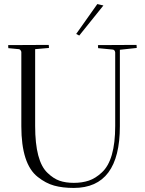

<svg xmlns="http://www.w3.org/2000/svg" viewBox="-20 -921 713 945"><path d="M220 -700Q220 -699 221 -685L153 -679V-301Q153 -127 214 -70Q243 -42 273 -31.5Q303 -21 343.5 -21Q384 -21 417 -32Q450 -43 481 -72Q547 -132 547 -301V-663Q545 -676 535 -677L463 -684Q462 -690 462 -699L652 -700Q652 -699 653 -685L570 -676V-300Q570 4 343 4Q288 4 246.5 -7.5Q205 -19 166 -50Q85 -113 85 -300V-666Q81 -678 73 -679L21 -684Q20 -690 20 -699ZM459 -901 489 -894 370 -746 355 -754Z"/></svg>

Font: Antic Didone
Style: Regular
Weight: 400
Designer: Santiago Orozco
Foundry: Santiago Orozco
Version: Version 2.001